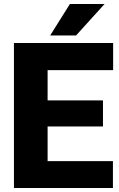

<svg xmlns="http://www.w3.org/2000/svg" viewBox="-20 -944 598 964"><path d="M362 -766H232L331 -924H505ZM50 -728H548V-592H219V-440H497V-309H219V-135H547V0H50Z"/></svg>

Font: Freesentation 9 Black
Style: Regular
Weight: 900
Designer: glyphs from Roboto by Christian Robertson / Hangul glyphs from Noto Sans CJK(Source Han Sans) by Jang Soo-young and Kang
Foundry: PT&
Version: Version 2.001